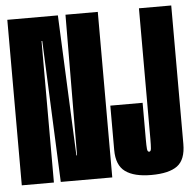

<svg xmlns="http://www.w3.org/2000/svg" viewBox="-50 -725 786 780"><g transform="rotate(-5 343.0 -335.5)"><path d="M8 0V-675H214.2L239.6 -101.8H242.2L245.2 -675H377V0H167L142 -577H139V0ZM536.2 4Q466.2 4 430.4 -22Q394.5 -48 394.5 -110.5V-291.2H526.2V-142Q526.2 -116 527.4 -103.5Q528.5 -91 535.5 -91Q542.5 -91 543.6 -103.5Q544.8 -116 544.8 -142V-675H676.5V-110.5Q676.5 -46.5 642.5 -21.2Q608.5 4 536.2 4Z"/></g></svg>

Font: Anybody UltraCondensed Thin
Style: Regular
Weight: 100
Width: 1
Designer: Tyler Finck
Foundry: Etcetera Type Company
Version: Version 1.110